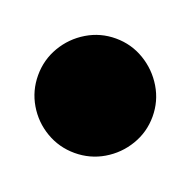

<svg xmlns="http://www.w3.org/2000/svg" viewBox="-87 -478 276 276"><g transform="rotate(20 50.5 -340.5)"><path d="M-37.3 -340Q-37.3 -316.3 -25.5 -296.3Q-13.7 -276.3 6.3 -264.5Q26.3 -252.7 50 -252.7Q73.7 -252.7 93.7 -264.5Q113.7 -276.3 125.7 -296.3Q137.7 -316.3 137.7 -340Q137.7 -363.7 125.7 -383.7Q113.7 -403.7 93.7 -415.7Q73.7 -427.7 50 -427.7Q26.3 -427.7 6.3 -415.7Q-13.7 -403.7 -25.5 -383.7Q-37.3 -363.7 -37.3 -340Z"/></g></svg>

Font: Linefont Thin
Style: Regular
Weight: 100
Monospace: yes
Version: Version 3.002;gftools[0.9.33]